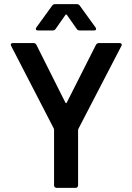

<svg xmlns="http://www.w3.org/2000/svg" viewBox="-20 -908 639 927"><path d="M253 -1Q248 -1 244.5 -4.5Q241 -8 241 -13V-281Q241 -285 240 -287L34 -686Q32 -690 32 -692Q32 -700 43 -700H142Q152 -700 156 -691L296 -412Q298 -410 299 -410Q301 -410 302 -412L443 -691Q448 -700 457 -700H557Q564 -700 566 -697Q568 -694 568 -692Q568 -689 566 -686L359 -287Q357 -283 357 -281V-13Q357 -8 353.5 -4.5Q350 -1 345 -1ZM164 -761Q156 -761 154.5 -764Q153 -767 153 -769Q153 -772 156 -776L232 -881Q237 -888 246 -888H351Q360 -888 365 -881L441 -776Q444 -772 444 -768Q444 -761 434 -761H364Q355 -761 350 -769L303 -836Q301 -838 299 -838Q297 -838 296 -836L249 -769Q244 -761 235 -761Z"/></svg>

Font: LinhAnh SemBd
Style: Regular
Weight: 600
Monospace: yes
Designer: Jeremy Tribby
Foundry: Tribby Type
Version: Version 1.408